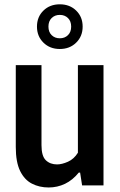

<svg xmlns="http://www.w3.org/2000/svg" viewBox="-20 -840 544 870"><path d="M200.5 9.5Q158.5 9.5 124.8 -7.8Q91 -25 71.2 -65.2Q51.5 -105.5 51.5 -174V-545H168V-182.5Q168 -132.5 187.8 -113.8Q207.5 -95 238.5 -95Q260.5 -95 288 -107.2Q315.5 -119.5 333 -148V-545H449V0H352L343 -58H337Q309.5 -24 274.8 -7.2Q240 9.5 200.5 9.5ZM251 -618Q206 -618 176.8 -646.8Q147.5 -675.5 147.5 -719.5Q147.5 -763.5 176.8 -792Q206 -820.5 251 -820.5Q296 -820.5 325.2 -792Q354.5 -763.5 354.5 -719.5Q354.5 -675.5 325.2 -646.8Q296 -618 251 -618ZM251 -666.5Q273.5 -666.5 288 -680.8Q302.5 -695 302.5 -719.5Q302.5 -744 288 -758.2Q273.5 -772.5 251 -772.5Q228.5 -772.5 214 -758.2Q199.5 -744 199.5 -719.5Q199.5 -695 214 -680.8Q228.5 -666.5 251 -666.5Z"/></svg>

Font: Encode Sans Condensed SemiBold
Style: Regular
Weight: 600
Width: 3
Designer: Multiple Designers
Foundry: Impallari Type
Version: Version 3.000; ttfautohint (v1.8.3) -l 8 -r 50 -G 200 -x 14 